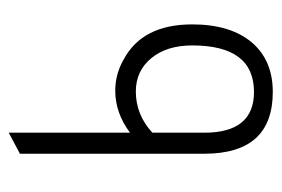

<svg xmlns="http://www.w3.org/2000/svg" viewBox="-120 -494 630 429"><g transform="rotate(90 194.5 -280.0)"><path d="M277 15V-256Q233 -223 183 -223Q146 -223 113 -242Q35 -284 35 -395Q35 -481 76 -529Q116 -575 186 -575Q324 -575 324 -422V-10ZM277 -422Q277 -533 186 -533Q82 -533 82 -395Q82 -338 110.5 -303.5Q139 -269 185 -269Q237 -269 277 -306Z"/></g></svg>

Font: TajawalTap
Style: Regular
Weight: 300
Designer: Boutros Fonts
Foundry: Created by Boutros International 2017
Version: Version 2.700